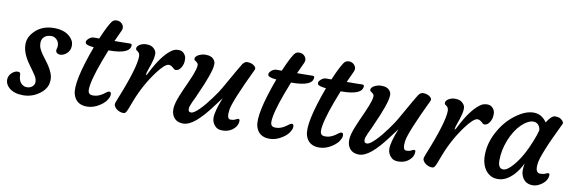

<svg xmlns="http://www.w3.org/2000/svg" viewBox="-49 -998 4061 1367"><g transform="rotate(10 1981.5 -315.0)"><path d="M11.7 -85.9Q11.7 -101.1 18.3 -114Q24.9 -127 34.7 -135.7Q55.2 -154.8 77.6 -154.8Q97.2 -154.8 97.2 -134.8Q97.2 -84 130.9 -64Q143.1 -56.6 156.2 -56.6Q169.4 -56.6 178.7 -59.6Q188 -62.5 195.8 -68.8Q213.4 -83 213.4 -102.5Q213.4 -122.1 204.6 -138.4Q195.8 -154.8 182.6 -172.9L154.8 -211.9Q96.2 -290 96.2 -356Q96.2 -410.6 142.6 -455.1Q195.3 -505.4 277.8 -505.4Q350.1 -505.4 390.6 -469.7Q423.8 -440.9 423.8 -403.8Q423.8 -365.2 394.5 -342.3Q368.2 -321.8 341.8 -327.1Q330.1 -329.6 323.7 -339.1Q317.4 -348.6 321.3 -360.8Q325.2 -373 325.2 -386.2Q325.2 -399.4 320.3 -410.6Q315.4 -421.9 307.1 -429.7Q290 -445.8 271.2 -445.8Q252.4 -445.8 240.2 -441.7Q228 -437.5 218.8 -429.7Q199.7 -412.1 199.7 -386.5Q199.7 -360.8 208.5 -342.3Q217.3 -323.7 230.2 -305.2Q243.2 -286.6 258.3 -267.6Q273.4 -248.5 286.1 -227.5Q316.9 -178.2 316.9 -140.9Q316.9 -103.5 301.3 -78.4Q285.6 -53.2 260.7 -35.2Q207.5 4.4 141.6 4.4Q78.6 4.4 42 -25.9Q11.7 -51.3 11.7 -85.9Z M742.7 -127.9Q756.8 -127.9 756.8 -108.9Q756.8 -92.8 747.1 -77.6Q733.9 -49.3 694.3 -23.9Q649.4 4.9 604 4.9Q525.4 4.9 504.4 -65.4Q479.5 -148.9 579.1 -419.4Q522.9 -424.3 518.1 -439Q516.6 -443.4 516.6 -448.5Q516.6 -453.6 521.2 -460.4Q525.9 -467.3 533.2 -473.6Q550.3 -487.8 567.9 -487.8H606.4Q659.2 -611.3 681.6 -628.4Q692.4 -636.2 705.6 -636.2Q718.8 -636.2 727.5 -632.8Q736.3 -629.4 743.2 -623Q758.8 -608.4 758.8 -590.3Q758.8 -580.6 752.9 -567.9L716.8 -489.3H728.5Q758.8 -489.3 777.3 -489.7Q777.3 -489.7 805.2 -490.2Q814.5 -490.7 828.4 -490.7Q842.3 -490.7 842.3 -480.5Q842.3 -416 689.9 -416H686L652.8 -330.1Q596.7 -177.7 596.7 -116.7Q596.7 -99.6 604.5 -90.1Q612.3 -80.6 633.8 -80.6Q655.3 -80.6 672.9 -87.9Q690.4 -95.2 703.6 -104.2Q716.8 -113.3 726.3 -120.6Q735.8 -127.9 742.7 -127.9Z M808.6 -83Q908.2 -328.1 908.2 -412.1Q906.7 -435.5 892.1 -445.3L882.3 -452.1Q877.9 -455.6 877.7 -464.1Q877.4 -472.7 883.8 -480.5Q890.1 -488.3 900.4 -494.1Q921.4 -505.4 943.6 -505.4Q965.8 -505.4 978.3 -500.5Q990.7 -495.6 999.5 -487.3Q1018.1 -469.7 1018.3 -450.2Q1018.6 -430.7 1013.9 -410.6Q1009.3 -390.6 1002.9 -371.3Q996.6 -352.1 990.2 -334.7Q983.9 -317.4 981.9 -309.1Q978 -292 979 -287.6Q990.7 -297.9 993.2 -307.6L1012.2 -343.8Q1075.7 -458 1136.2 -495.1Q1153.8 -505.4 1178.5 -505.4Q1203.1 -505.4 1218.3 -488Q1233.4 -470.7 1234.1 -449.7Q1234.9 -428.7 1231.2 -414.8Q1227.5 -400.9 1220.2 -388.7Q1204.1 -361.3 1181.2 -361.3Q1174.8 -361.3 1169.4 -365.7L1158.7 -375Q1142.6 -389.2 1127.7 -389.2Q1112.8 -389.2 1091.6 -369.6Q1070.3 -350.1 1047.4 -319.3Q970.2 -217.3 921.4 -90.8L899.9 -34.2Q891.6 -13.2 885.3 -4.2Q878.9 4.9 866.5 4.9Q854 4.9 841.6 0.2Q829.1 -4.4 819.3 -11.7Q809.6 -19 803.7 -28.1Q797.9 -37.1 797.4 -43.7Q796.9 -50.3 800 -59.8Q803.2 -69.3 808.6 -83Z M1680.7 -96.2Q1691.9 -96.2 1691.9 -85Q1691.9 -42.5 1649.9 -13.7Q1621.6 4.9 1583.5 4.9Q1552.2 4.9 1535.6 -9.8Q1505.9 -36.1 1505.9 -74.2Q1505.9 -122.6 1546.4 -222.2Q1471.2 -120.6 1440.9 -87.2Q1410.6 -53.7 1388.2 -35.2Q1339.4 4.9 1299.8 4.9Q1239.3 4.9 1219.2 -47.4Q1213.4 -63.5 1213.4 -84.2Q1213.4 -105 1220.5 -130.6Q1227.5 -156.2 1238.8 -184.1Q1250 -211.9 1263.2 -241.2L1289.6 -299.8Q1340.3 -412.6 1327.1 -433.6Q1321.3 -442.9 1305.2 -452.1Q1299.3 -455.6 1299.3 -464.1Q1299.3 -472.7 1306.4 -480.5Q1313.5 -488.3 1324.7 -494.1Q1348.6 -505.4 1372.6 -505.4Q1396.5 -505.4 1408.9 -500.2Q1421.4 -495.1 1429.2 -487.3Q1445.3 -471.2 1445.3 -451.7Q1445.3 -432.1 1439 -408Q1432.6 -383.8 1422.4 -355.5Q1412.1 -327.1 1399.9 -296.9Q1366.2 -217.8 1354.5 -192.4L1336.4 -154.8Q1321.3 -121.1 1321.3 -107.4Q1321.3 -93.8 1325.7 -88.1Q1330.1 -82.5 1341.6 -82.5Q1353 -82.5 1368.2 -93.3Q1383.3 -104 1401.4 -122.1Q1419.4 -140.1 1439 -163.8Q1458.5 -187.5 1477.1 -212.9Q1513.7 -262.7 1530.8 -293Q1634.3 -476.1 1641.1 -484.4Q1656.7 -505.4 1673.1 -505.4Q1689.5 -505.4 1701.7 -501.7Q1713.9 -498 1722.7 -491.2Q1743.2 -476.1 1735.8 -460.9Q1616.7 -212.4 1607.4 -148.4Q1605 -126.5 1605 -118.2Q1605 -81.1 1627.4 -81.1Q1648.4 -81.1 1662.1 -88.6Q1675.8 -96.2 1680.7 -96.2Z M2062.5 -127.9Q2076.7 -127.9 2076.7 -108.9Q2076.7 -92.8 2066.9 -77.6Q2053.7 -49.3 2014.2 -23.9Q1969.2 4.9 1923.8 4.9Q1845.2 4.9 1824.2 -65.4Q1799.3 -148.9 1898.9 -419.4Q1842.8 -424.3 1837.9 -439Q1836.4 -443.4 1836.4 -448.5Q1836.4 -453.6 1841.1 -460.4Q1845.7 -467.3 1853 -473.6Q1870.1 -487.8 1887.7 -487.8H1926.3Q1979 -611.3 2001.5 -628.4Q2012.2 -636.2 2025.4 -636.2Q2038.6 -636.2 2047.4 -632.8Q2056.2 -629.4 2063 -623Q2078.6 -608.4 2078.6 -590.3Q2078.6 -580.6 2072.8 -567.9L2036.6 -489.3H2048.3Q2078.6 -489.3 2097.2 -489.7Q2097.2 -489.7 2125 -490.2Q2134.3 -490.7 2148.2 -490.7Q2162.1 -490.7 2162.1 -480.5Q2162.1 -416 2009.8 -416H2005.9L1972.7 -330.1Q1916.5 -177.7 1916.5 -116.7Q1916.5 -99.6 1924.3 -90.1Q1932.1 -80.6 1953.6 -80.6Q1975.1 -80.6 1992.7 -87.9Q2010.3 -95.2 2023.4 -104.2Q2036.6 -113.3 2046.1 -120.6Q2055.7 -127.9 2062.5 -127.9Z M2421.4 -127.9Q2435.5 -127.9 2435.5 -108.9Q2435.5 -92.8 2425.8 -77.6Q2412.6 -49.3 2373 -23.9Q2328.1 4.9 2282.7 4.9Q2204.1 4.9 2183.1 -65.4Q2158.2 -148.9 2257.8 -419.4Q2201.7 -424.3 2196.8 -439Q2195.3 -443.4 2195.3 -448.5Q2195.3 -453.6 2200 -460.4Q2204.6 -467.3 2211.9 -473.6Q2229 -487.8 2246.6 -487.8H2285.2Q2337.9 -611.3 2360.4 -628.4Q2371.1 -636.2 2384.3 -636.2Q2397.5 -636.2 2406.2 -632.8Q2415 -629.4 2421.9 -623Q2437.5 -608.4 2437.5 -590.3Q2437.5 -580.6 2431.6 -567.9L2395.5 -489.3H2407.2Q2437.5 -489.3 2456.1 -489.7Q2456.1 -489.7 2483.9 -490.2Q2493.2 -490.7 2507.1 -490.7Q2521 -490.7 2521 -480.5Q2521 -416 2368.7 -416H2364.7L2331.5 -330.1Q2275.4 -177.7 2275.4 -116.7Q2275.4 -99.6 2283.2 -90.1Q2291 -80.6 2312.5 -80.6Q2334 -80.6 2351.6 -87.9Q2369.1 -95.2 2382.3 -104.2Q2395.5 -113.3 2405 -120.6Q2414.6 -127.9 2421.4 -127.9Z M2951.7 -96.2Q2962.9 -96.2 2962.9 -85Q2962.9 -42.5 2920.9 -13.7Q2892.6 4.9 2854.5 4.9Q2823.2 4.9 2806.6 -9.8Q2776.9 -36.1 2776.9 -74.2Q2776.9 -122.6 2817.4 -222.2Q2742.2 -120.6 2711.9 -87.2Q2681.6 -53.7 2659.2 -35.2Q2610.4 4.9 2570.8 4.9Q2510.3 4.9 2490.2 -47.4Q2484.4 -63.5 2484.4 -84.2Q2484.4 -105 2491.5 -130.6Q2498.5 -156.2 2509.8 -184.1Q2521 -211.9 2534.2 -241.2L2560.5 -299.8Q2611.3 -412.6 2598.1 -433.6Q2592.3 -442.9 2576.2 -452.1Q2570.3 -455.6 2570.3 -464.1Q2570.3 -472.7 2577.4 -480.5Q2584.5 -488.3 2595.7 -494.1Q2619.6 -505.4 2643.6 -505.4Q2667.5 -505.4 2679.9 -500.2Q2692.4 -495.1 2700.2 -487.3Q2716.3 -471.2 2716.3 -451.7Q2716.3 -432.1 2710 -408Q2703.6 -383.8 2693.4 -355.5Q2683.1 -327.1 2670.9 -296.9Q2637.2 -217.8 2625.5 -192.4L2607.4 -154.8Q2592.3 -121.1 2592.3 -107.4Q2592.3 -93.8 2596.7 -88.1Q2601.1 -82.5 2612.5 -82.5Q2624 -82.5 2639.2 -93.3Q2654.3 -104 2672.4 -122.1Q2690.4 -140.1 2710 -163.8Q2729.5 -187.5 2748 -212.9Q2784.7 -262.7 2801.8 -293Q2905.3 -476.1 2912.1 -484.4Q2927.7 -505.4 2944.1 -505.4Q2960.4 -505.4 2972.7 -501.7Q2984.9 -498 2993.7 -491.2Q3014.2 -476.1 3006.8 -460.9Q2887.7 -212.4 2878.4 -148.4Q2876 -126.5 2876 -118.2Q2876 -81.1 2898.4 -81.1Q2919.4 -81.1 2933.1 -88.6Q2946.8 -96.2 2951.7 -96.2Z M3040.5 -83Q3140.1 -328.1 3140.1 -412.1Q3138.7 -435.5 3124 -445.3L3114.3 -452.1Q3109.9 -455.6 3109.6 -464.1Q3109.4 -472.7 3115.7 -480.5Q3122.1 -488.3 3132.3 -494.1Q3153.3 -505.4 3175.5 -505.4Q3197.8 -505.4 3210.2 -500.5Q3222.7 -495.6 3231.4 -487.3Q3250 -469.7 3250.2 -450.2Q3250.5 -430.7 3245.8 -410.6Q3241.2 -390.6 3234.9 -371.3Q3228.5 -352.1 3222.2 -334.7Q3215.8 -317.4 3213.9 -309.1Q3210 -292 3210.9 -287.6Q3222.7 -297.9 3225.1 -307.6L3244.1 -343.8Q3307.6 -458 3368.2 -495.1Q3385.7 -505.4 3410.4 -505.4Q3435.1 -505.4 3450.2 -488Q3465.3 -470.7 3466.1 -449.7Q3466.8 -428.7 3463.1 -414.8Q3459.5 -400.9 3452.1 -388.7Q3436 -361.3 3413.1 -361.3Q3406.7 -361.3 3401.4 -365.7L3390.6 -375Q3374.5 -389.2 3359.6 -389.2Q3344.7 -389.2 3323.5 -369.6Q3302.2 -350.1 3279.3 -319.3Q3202.1 -217.3 3153.3 -90.8L3131.8 -34.2Q3123.5 -13.2 3117.2 -4.2Q3110.8 4.9 3098.4 4.9Q3085.9 4.9 3073.5 0.2Q3061 -4.4 3051.3 -11.7Q3041.5 -19 3035.6 -28.1Q3029.8 -37.1 3029.3 -43.7Q3028.8 -50.3 3032 -59.8Q3035.2 -69.3 3040.5 -83Z M3834 -129.9Q3834 -85 3865.7 -85Q3887.7 -85 3902.1 -91.8Q3916.5 -98.6 3921.4 -98.6Q3931.6 -98.6 3931.6 -87.9Q3931.6 -45.9 3887.7 -15.6Q3841.3 16.1 3793 0Q3761.2 -11.2 3746.1 -48.3Q3738.8 -67.4 3738.8 -83Q3738.8 -108.4 3743.7 -136.7Q3698.2 -43.9 3630.9 -8.8Q3604 4.9 3573.7 4.9Q3543.5 4.9 3521.2 -7.6Q3499 -20 3483.4 -42Q3451.7 -87.9 3454.6 -157.2Q3457.5 -244.1 3505.9 -327.6Q3550.3 -405.8 3618.2 -455.1Q3686 -505.4 3745.1 -505.4Q3804.2 -505.4 3840.3 -451.2Q3874 -505.4 3899.9 -505.4Q3927.7 -505.4 3941.9 -495.1Q3968.8 -475.6 3960.9 -460.9Q3838.4 -210 3835 -148.4Q3834 -139.6 3834 -129.9ZM3563 -127.9Q3563 -69.3 3600.6 -69.3Q3629.4 -69.3 3671.4 -118.2Q3732.9 -189.9 3780.3 -311.5Q3795.4 -349.6 3805.7 -387.7Q3803.7 -420.9 3777.8 -436.5Q3769 -441.9 3751.7 -441.9Q3734.4 -441.9 3711.2 -429.2Q3688 -416.5 3666.3 -394.5Q3644.5 -372.6 3625.7 -342.5Q3606.9 -312.5 3592.8 -277.3Q3563 -202.1 3563 -127.9Z"/></g></svg>

Font: Courgette
Style: Regular
Weight: 400
Designer: Karolina Lach
Foundry: Sorkin Type Co.
Version: Version 1.002